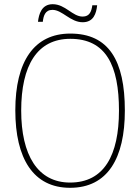

<svg xmlns="http://www.w3.org/2000/svg" viewBox="-20 -885 669 915"><path d="M374 -779C426 -779 439 -821 443 -860H420C416 -832 408 -806 374 -806C325 -806 292 -865 231 -865C178 -865 165 -817 161 -781H184C187 -809 195 -838 230 -838C277 -838 315 -779 374 -779ZM314 10C493 10 575 -131 575 -358C575 -597 498 -725 315 -725C143 -725 53 -593 53 -359C53 -129 139 10 314 10ZM314 -15C159 -15 81 -147 81 -358C81 -573 157 -700 315 -700C485 -700 547 -573 547 -358C547 -145 476 -15 314 -15Z"/></svg>

Font: Noto Serif Myanmar SemiCondensed Thin
Style: Regular
Weight: 100
Width: 4
Designer: Ben Mitchell and the Monotype Design Team
Foundry: Monotype Imaging Inc.
Version: Version 2.106